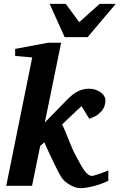

<svg xmlns="http://www.w3.org/2000/svg" viewBox="-20 -957 616 989"><path d="M538.1 -25.9Q525.4 -19.5 507.8 -12.7Q490.2 -5.9 470.7 -0.5Q451.2 4.9 431.2 8.5Q411.1 12.2 394 12.2Q380.4 12.2 366.2 7.3Q352.1 2.4 338.9 -5.4Q325.7 -13.2 314.7 -22.9Q303.7 -32.7 296.9 -43Q288.6 -55.7 277.1 -78.1Q265.6 -100.6 253.4 -126.2Q241.2 -151.9 229.2 -177.7Q217.3 -203.6 208 -224.1L187 -205.1L145 0H12.2L146 -661.1L58.1 -668.9V-705.1L227.1 -736.8H294.9L210.9 -326.2L323.2 -440.9Q354 -473.1 381.3 -486.6Q408.7 -500 438 -500Q456.1 -500 471.7 -494.9Q487.3 -489.7 498.8 -481.2Q510.3 -472.7 516.6 -462.4Q522.9 -452.1 522.9 -441.9Q522.9 -433.1 520.8 -420.4Q518.6 -407.7 510.3 -394.3Q502 -380.9 485.4 -367.9Q468.8 -355 439.9 -345.2L399.9 -410.2Q388.2 -399.9 374.5 -387Q360.8 -374 347.4 -361.1Q334 -348.1 321.5 -336.2Q309.1 -324.2 299.8 -315.9Q306.6 -303.2 314.7 -283.7Q322.8 -264.2 331.8 -241.7Q340.8 -219.2 350.8 -195.8Q360.8 -172.4 372.1 -151.9Q382.8 -132.3 392.6 -114.3Q402.3 -96.2 412.1 -82Q421.9 -67.9 432.6 -59.3Q443.4 -50.8 456.1 -50.8Q457 -50.8 476.3 -56.4Q495.6 -62 538.1 -79.1ZM431.2 -765.6H313L235.8 -937H318.8L388.2 -842.8L493.2 -937H576.2Z"/></svg>

Font: Charis SIL Viet
Style: Bold Italic
Weight: 700
Italic angle: -11°
Foundry: SIL International
Version: Version 5.000